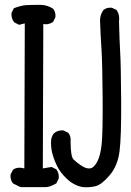

<svg xmlns="http://www.w3.org/2000/svg" viewBox="-20 -772 540 790"><path d="M66.4 -2Q62.5 -2 33.2 -17.6Q21.5 -32.2 23.4 -53.7L33.2 -73.2Q50.8 -86.9 80.1 -79.1L82 -675.8L58.6 -669.9L39.1 -679.7Q25.4 -695.3 27.3 -718.8L37.1 -738.3Q68.4 -750 88.9 -751Q109.4 -752 146.5 -752Q173.8 -752 198.2 -736.3Q210 -722.7 208 -701.2L198.2 -681.6Q176.8 -668 158.2 -673.8L156.2 -79.1L192.4 -85L211.9 -75.2Q223.6 -59.6 221.7 -38.1L211.9 -17.6Q184.6 -2 168 -2ZM321.3 -2Q286.1 -7.8 256.8 -34.7Q227.5 -61.5 213.9 -90.8Q200.2 -120.1 194.3 -144.5Q188.5 -168.9 190.4 -196.3Q192.4 -211.9 202.1 -223.6Q217.8 -237.3 241.2 -235.4L260.7 -225.6Q272.5 -211.9 270.5 -190.4Q270.5 -127.9 282.7 -115.7Q294.9 -103.5 314.9 -90.3Q335 -77.1 350.6 -79.1Q366.2 -81.1 379.9 -106.4Q393.6 -131.8 398.4 -179.7Q403.3 -227.5 402.3 -370.1Q401.4 -512.7 397.5 -570.8Q393.6 -628.9 391.6 -687.5Q391.6 -710.9 405.3 -730.5Q418.9 -742.2 440.4 -740.2L460 -730.5Q473.6 -710.9 469.7 -683.6Q471.7 -601.6 474.6 -554.2Q477.5 -506.8 478.5 -357.4Q479.5 -208 471.7 -148.4Q463.9 -88.9 430.7 -50.3Q397.5 -11.7 373 -5.9Q348.6 0 321.3 -2Z"/></svg>

Font: NaikaiFont
Style: Regular
Weight: 400
Version: Version 1.67